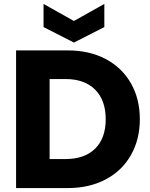

<svg xmlns="http://www.w3.org/2000/svg" viewBox="-20 -959 767 979"><path d="M325 -702Q436 -702 519 -658Q602 -614 647.5 -534.5Q693 -455 693 -351Q693 -248 647.5 -168Q602 -88 518.5 -44Q435 0 325 0H62V-702ZM314 -148Q411 -148 465 -201Q519 -254 519 -351Q519 -448 465 -502Q411 -556 314 -556H233V-148ZM512 -821 357 -742 202 -821V-939L357 -852L512 -939Z"/></svg>

Font: Fz Poppins
Style: Bold
Weight: 700
Designer: Ninad Kale (Devanagari), Jonny Pinhorn (Latin)
Foundry: Indian Type Foundry
Version: Vit hóa bi Vntype.Com & FontZin.Com